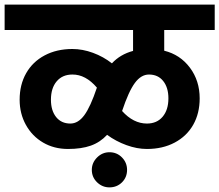

<svg xmlns="http://www.w3.org/2000/svg" viewBox="-40 -705 948 830"><path d="M669.9 -485.8Q738.8 -468.8 781 -412.4Q823.2 -356 823.2 -279.8Q823.2 -214.8 795.2 -165.5Q767.1 -116.2 715.1 -88.6Q663.1 -61 595.2 -61Q552.2 -61 506.6 -77.6Q460.9 -94.2 422.9 -122.1Q393.1 -89.8 352.5 -75.4Q312 -61 253.9 -61Q193.8 -61 146.5 -88.6Q99.1 -116.2 72 -165Q44.9 -213.9 44.9 -273.9Q44.9 -338.9 73 -388.4Q101.1 -438 153.1 -465.6Q205.1 -493.2 272.9 -493.2Q316.9 -493.2 362.1 -476.6Q407.2 -460 443.8 -431.2Q480 -470.2 535.2 -484.9V-575.2H-20V-685.1H888.2V-575.2H669.9ZM378.9 -326.2Q330.1 -383.3 272.9 -382.8Q230 -382.8 205.1 -353.5Q180.2 -324.2 180.2 -273.9Q180.2 -227.1 202.6 -199Q225.1 -170.9 264.2 -170.9Q297.9 -170.9 324.5 -207Q351.1 -243.2 378.9 -326.2ZM688 -279.8Q688 -326.7 665.5 -354.7Q643.1 -382.8 604 -382.8Q569.8 -382.8 543 -346.4Q516.1 -310.1 487.8 -225.1Q536.6 -170.9 595.2 -170.9Q638.2 -170.9 663.1 -200.4Q688 -230 688 -279.8ZM356.9 29.3Q356.9 -1.5 379.6 -24.2Q402.3 -46.9 433.1 -46.9Q465.3 -46.9 487.3 -24.4Q509.3 -2 509.3 29.3Q509.3 61.5 487.3 83.3Q465.3 105 433.1 105Q402.3 105 379.6 83Q356.9 61 356.9 29.3Z"/></svg>

Font: Sarala
Style: Bold
Weight: 700
Designer: Andres Torresi
Foundry: Huerta Tipografica
Version: Version 1.004;PS 001.003;hotconv 1.0.70;makeotf.lib2.5.58329